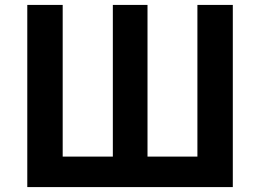

<svg xmlns="http://www.w3.org/2000/svg" viewBox="-20 -761 1059 781"><path d="M91 0V-741H235V-124H439V-741H580V-124H783V-741H927V0Z"/></svg>

Font: Swei Fan Sans CJK TC
Style: Bold
Weight: 700
Version: Version 2.130